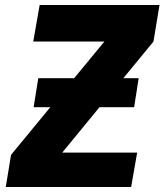

<svg xmlns="http://www.w3.org/2000/svg" viewBox="-20 -745 656 765"><path d="M24 -128 180.5 -318H114L132.5 -433.5H275.5L396 -579.5H112.5L138 -725H615.5L591.5 -579.5L471.5 -433.5H532.5L514.5 -318H376.5L228 -137H526.5L502.5 0H3Z"/></svg>

Font: JuliaMono ExtraBold
Style: Italic
Weight: 800
Italic angle: -9°
Monospace: yes
Designer: cormullion
Foundry: corm
Version: Version 0.057; ttfautohint (v1.8.4)